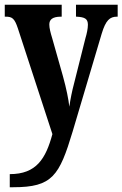

<svg xmlns="http://www.w3.org/2000/svg" viewBox="-20 -556 514 806"><path d="M21 175V230H36C200 230 229 182 285 -4L407 -415C424 -471 441 -486 471 -486H474V-536H299V-486H302C335 -484 349 -478 349 -452C349 -436 344 -413 339 -397L291 -206C282 -172 276 -142 271 -108C268 -137 259 -183 244 -237L199 -396C192 -419 187 -438 187 -453C187 -473 199 -486 236 -486H239V-536H0V-486H4C31 -486 41 -479 55 -437L200 7C172 110 133 175 21 175Z"/></svg>

Font: Noto Serif Lao ExtraCondensed
Style: Bold
Weight: 700
Width: 2
Designer: Monotype Design Team
Foundry: Monotype Imaging Inc.
Version: Version 2.003